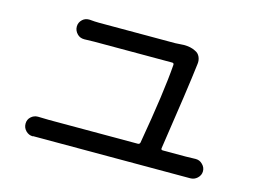

<svg xmlns="http://www.w3.org/2000/svg" viewBox="-74 -624 984 739"><g transform="rotate(15 418.5 -255.0)"><path d="M595.7 -93.8Q594.7 -86.9 602.5 -86.9H693.4Q710.9 -86.9 731.4 -87.9Q732.4 -87.9 733.4 -87.9Q749 -87.9 759.8 -77.1Q772.5 -65.4 772.5 -49.3Q772.5 -33.2 759.8 -21.5Q748 -10.7 732.4 -10.7Q732.4 -10.7 731.4 -10.7Q710 -10.7 696.3 -10.7H148.4Q126 -10.7 106.4 -10.7Q105.5 -9.8 104.5 -9.8Q88.9 -9.8 77.1 -21.5Q65.4 -33.2 65.4 -49.8Q65.4 -66.4 77.1 -77.1Q88.9 -87.9 104.5 -87.9Q105.5 -87.9 106.4 -87.9Q127.9 -86.9 148.4 -86.9H502.9Q509.8 -86.9 511.7 -93.8Q548.8 -306.6 556.6 -416Q556.6 -422.9 549.8 -422.9H239.3Q222.7 -422.9 201.2 -421.9Q200.2 -421.9 199.2 -421.9Q182.6 -421.9 171.9 -432.6Q159.2 -445.3 159.2 -461.9Q159.2 -478.5 171.9 -490.2Q182.6 -500 197.3 -500Q199.2 -500 201.2 -500Q221.7 -498 238.3 -498H542Q549.8 -498 558.6 -499Q567.4 -500 576.2 -500Q603.5 -500 622.1 -490.2Q635.7 -484.4 641.6 -471.2Q647.5 -458 645.5 -443.4Q633.8 -343.8 595.7 -93.8Z"/></g></svg>

Font: Gen Jyuu Gothic P Regular
Style: Regular
Weight: 400
Designer: [Source Han Sans]
Ryoko NISHIZUKA  (kana & ideographs); Paul D. Hunt (Latin, Greek & Cyrillic); Wenlong ZHANG  (bopomofo
Version: Version 1.002.20150607